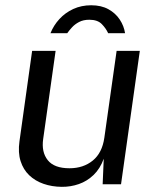

<svg xmlns="http://www.w3.org/2000/svg" viewBox="-20 -714 602 744"><path d="M219.4 10Q181.3 9.7 148.8 -1.6Q116.3 -12.8 93.3 -34.8Q70.2 -56.8 59.8 -89.7Q49.3 -122.5 55.4 -166.1L104.5 -517H195.5L147.3 -175.4Q140 -125 164.9 -93.5Q189.9 -62 249.2 -62Q303 -62 339.6 -91.9Q376.1 -121.7 384.4 -180.7L431.9 -517H521.8L449 0H377.8L382 -98.8Q367.8 -60.1 342.6 -36Q317.5 -11.9 285.7 -0.8Q253.9 10.3 219.4 10ZM175.6 -585.4Q187.8 -615.9 210.3 -640.3Q232.8 -664.8 264 -679.2Q295.3 -693.6 333.4 -693.6Q372.4 -693.6 400.2 -678.2Q427.9 -662.8 444.1 -638.1Q460.4 -613.4 464.6 -585.4H399Q390.9 -603.7 374.5 -620.6Q358.1 -637.5 326.1 -637.5Q303 -637.5 286.5 -628.8Q270.1 -620.2 259 -608Q247.8 -595.8 240.6 -585.4Z"/></svg>

Font: Public Sans Thin
Style: Italic
Weight: 100
Italic angle: -8°
Designer: The Public Sans project authors (U.S. Web Design System). Libre Franklin designed by Pablo Impallari and Rodrigo Fuenzal
Version: Version 2.000